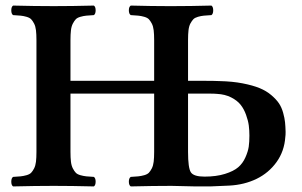

<svg xmlns="http://www.w3.org/2000/svg" viewBox="-20 -667 1082 689"><path d="M713.9 -33.2Q756.3 -33.2 787.4 -43Q818.4 -52.7 834.7 -66.7Q851.1 -80.6 860.6 -102.1Q870.1 -123.5 872.6 -140.6Q875 -157.7 875 -180.2Q875 -199.2 872.8 -216.6Q870.6 -233.9 863 -254.9Q855.5 -275.9 843.5 -291Q831.5 -306.2 809.6 -317.4Q787.6 -328.6 758.8 -330.1Q750 -331.1 730 -331.1H654.8V-122.1Q654.8 -64 665 -48.6Q675.3 -33.2 713.9 -33.2ZM595.2 0Q531.2 0 449.2 2Q442.4 -2.4 442.4 -15.1Q442.4 -27.8 449.2 -32.2Q466.8 -33.2 476.6 -34.2Q486.3 -35.2 497.6 -38.3Q508.8 -41.5 514.2 -47.1Q519.5 -52.7 524.7 -62.5Q529.8 -72.3 531.5 -86.7Q533.2 -101.1 533.2 -122.1V-331.1H232.9V-122.1Q232.9 -101.1 234.6 -86.7Q236.3 -72.3 241.5 -62.5Q246.6 -52.7 252 -47.1Q257.3 -41.5 268.6 -38.3Q279.8 -35.2 289.6 -34.2Q299.3 -33.2 316.9 -32.2Q323.2 -27.8 323.2 -15.1Q323.2 -2.4 316.9 2Q234.9 0 172.9 0Q108.9 0 26.9 2Q20.5 -2.4 20.5 -15.1Q20.5 -27.8 26.9 -32.2Q44.4 -33.2 54.2 -34.2Q64 -35.2 75.2 -38.3Q86.4 -41.5 91.8 -47.1Q97.2 -52.7 102.3 -62.5Q107.4 -72.3 109.1 -86.7Q110.8 -101.1 110.8 -122.1V-522.9Q110.8 -543.9 109.1 -558.3Q107.4 -572.8 102.3 -582.5Q97.2 -592.3 91.8 -597.9Q86.4 -603.5 75.2 -606.7Q64 -609.9 54.2 -610.8Q44.4 -611.8 26.9 -612.8Q20.5 -617.2 20.5 -629.9Q20.5 -642.6 26.9 -647Q105 -645 172.9 -645Q238.8 -645 316.9 -647Q323.2 -642.6 323.2 -629.9Q323.2 -617.2 316.9 -612.8Q299.3 -611.8 289.6 -610.8Q279.8 -609.9 268.6 -606.7Q257.3 -603.5 252 -597.9Q246.6 -592.3 241.5 -582.5Q236.3 -572.8 234.6 -558.3Q232.9 -543.9 232.9 -522.9V-377H533.2V-522.9Q533.2 -543.9 531.5 -558.3Q529.8 -572.8 524.7 -582.5Q519.5 -592.3 514.2 -597.9Q508.8 -603.5 497.6 -606.7Q486.3 -609.9 476.6 -610.8Q466.8 -611.8 449.2 -612.8Q442.4 -617.2 442.4 -629.9Q442.4 -642.6 449.2 -647Q525.4 -645 584 -645H600.1Q662.6 -645 738.8 -647Q745.1 -642.6 745.1 -629.9Q745.1 -617.2 738.8 -612.8Q721.2 -611.8 711.4 -610.8Q701.7 -609.9 690.4 -606.7Q679.2 -603.5 673.8 -597.9Q668.5 -592.3 663.3 -582.8Q658.2 -573.2 656.5 -558.8Q654.8 -544.4 654.8 -523.9V-377H710Q749 -377 768.1 -376Q814 -375 850.6 -367.9Q887.2 -360.8 911.6 -350.8Q936 -340.8 953.9 -325.4Q971.7 -310.1 981.2 -295.9Q990.7 -281.7 996.1 -262.2Q1001.5 -242.7 1002.9 -228Q1004.4 -213.4 1004.9 -193.8Q1004.9 -181.6 1003.9 -175.8Q1000.5 -124.5 972.4 -85.4Q944.3 -46.4 900.6 -25.1Q856.9 -3.9 803.2 -1Q792 -0.5 768.8 0.5Q745.6 1.5 733.9 2H683.1Q608.9 0 595.2 0Z"/></svg>

Font: Common Serif SemiBold
Style: Regular
Weight: 600
Designer: Philipp H. Poll, Khaled Hosny
Foundry: Stefan Peev, Context Ltd.
Version: Version 1.026